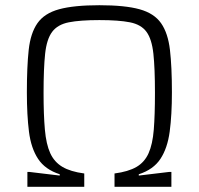

<svg xmlns="http://www.w3.org/2000/svg" viewBox="-20 -716 761 736"><path d="M85 0V-57H92L209 -43V-48Q153 -66 126 -107Q99 -148 91 -211.5Q83 -275 83 -362Q83 -460 90 -524.5Q97 -589 123.5 -627Q150 -665 206.5 -680.5Q263 -696 361 -696Q459 -696 515 -680.5Q571 -665 597.5 -627Q624 -589 631.5 -524.5Q639 -460 639 -362Q639 -275 630.5 -211.5Q622 -148 595 -107Q568 -66 512 -48V-43L629 -57H637V0H419V-51Q472 -58 503 -76Q534 -94 549.5 -128.5Q565 -163 569.5 -219Q574 -275 574 -360Q574 -454 568 -510Q562 -566 541.5 -594Q521 -622 478 -630.5Q435 -639 361 -639Q287 -639 244 -630.5Q201 -622 180 -594Q159 -566 153 -510Q147 -454 147 -360Q147 -276 152 -219.5Q157 -163 172.5 -129Q188 -95 219 -76.5Q250 -58 303 -51V0Z"/></svg>

Font: Saira Light
Style: Regular
Weight: 300
Designer: Hector Gatti with collaboration of the Omnibus-Type team
Foundry: Omnibus-Type
Version: Version 1.100; ttfautohint (v1.8.3)